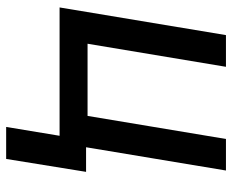

<svg xmlns="http://www.w3.org/2000/svg" viewBox="-86 -500 761 630"><g transform="rotate(90 295.0 -185.5)"><path d="M540 -545.9 449.2 0H4.9L95.7 -545.9H199.7L124 -91.8H360.8L436.5 -545.9ZM544.4 -86.9 502 175.3H397L440.4 -86.9Z"/></g></svg>

Font: Inter Tight Medium
Style: Italic
Weight: 500
Italic angle: -9.39999°
Designer: Rasmus Andersson
Foundry: rsms
Version: Version 3.004